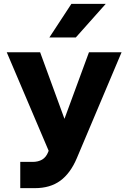

<svg xmlns="http://www.w3.org/2000/svg" viewBox="-20 -781 665 995"><path d="M441 -510H610L378 39Q345 117 292.5 155.5Q240 194 161 194H85V58H149Q178 58 198.5 46Q219 34 230 6L232 0L15 -510H188L339 -97H289ZM528 -761 373 -587H236L350 -761Z"/></svg>

Font: Wix Madefor Display ExtraBold
Style: Regular
Weight: 800
Designer: Dalton Maag Ltd
Foundry: Dalton Maag Ltd
Version: Version 3.100